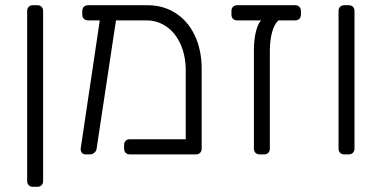

<svg xmlns="http://www.w3.org/2000/svg" viewBox="-20 -591 1461 735"><path d="M84 102V-549Q84 -559 90 -565Q96 -571 106 -571H123Q133 -571 139 -565Q145 -559 145 -549V102Q145 112 139 118Q133 124 123 124H106Q96 124 90 118Q84 112 84 102Z M752 -327V-22Q752 -12 746 -6Q740 0 730 0H477Q467 0 461 -6Q455 -12 455 -22V-36Q455 -46 461 -52Q467 -58 477 -58H691V-322Q691 -377 671.5 -421Q652 -465 617.5 -489Q583 -513 540 -513H424L350 -23Q349 -13 341.5 -6.5Q334 0 325 0H307Q298 0 293 -6.5Q288 -13 289 -23L362 -513H317Q307 -513 301 -519Q295 -525 295 -535V-549Q295 -559 301 -565Q307 -571 317 -571H545Q605 -571 652 -541Q699 -511 725.5 -455.5Q752 -400 752 -327Z M1132 -549V-535Q1132 -525 1126 -519Q1120 -513 1110 -513H1046Q1030 -499 1021.5 -467.5Q1013 -436 1013 -395V-22Q1013 -12 1007 -6Q1001 0 991 0H974Q964 0 958 -6Q952 -12 952 -22V-400Q952 -439 959.5 -469Q967 -499 979 -513H888Q878 -513 872 -519Q866 -525 866 -535V-549Q866 -559 872 -565Q878 -571 888 -571H1110Q1120 -571 1126 -565Q1132 -559 1132 -549Z M1276 -22V-549Q1276 -559 1282 -565Q1288 -571 1298 -571H1315Q1325 -571 1331 -565Q1337 -559 1337 -549V-22Q1337 -12 1331 -6Q1325 0 1315 0H1298Q1288 0 1282 -6Q1276 -12 1276 -22Z"/></svg>

Font: Rubik
Style: Regular
Weight: 300
Designer: Hubert & Fischer
Foundry: Hubert & Fischer
Version: Version 1.100